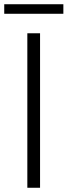

<svg xmlns="http://www.w3.org/2000/svg" viewBox="-23 -886 319 906"><path d="M106 0H166V-729H106ZM-3 -821H276V-866H-3Z"/></svg>

Font: Noto Sans CJK KR Light
Style: Regular
Weight: 300
Designer: Ryoko NISHIZUKA (kana & ideographs); Paul D. Hunt (Latin, Greek & Cyrillic); Wenlong ZHANG (bopomofo); Sandoll Communica
Foundry: Adobe Systems Incorporated
Version: Version 1.004;PS 1.004;hotconv 1.0.82;makeotf.lib2.5.63406